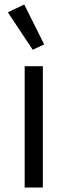

<svg xmlns="http://www.w3.org/2000/svg" viewBox="-20 -836 302 856"><path d="M177 -638 126 -614 15 -781 88 -816ZM171 0H90V-541H171Z"/></svg>

Font: IBM Plex Sans JP
Style: Regular
Weight: 400
Designer: Mike Abbink; Paul van der Laan; Pieter van Rosmalen; Wujin Sim; Yejin Wi; Jinhee Kim; Boomi Park; Yona Kim; Kichan Ma
Foundry: Sandoll Inc.
Version: Version 1.000